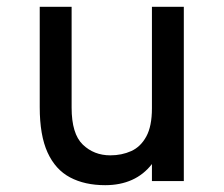

<svg xmlns="http://www.w3.org/2000/svg" viewBox="-20 -531 656 563"><path d="M288.5 12Q228.5 12 185.5 -10.8Q142.5 -33.5 119.5 -83.8Q96.5 -134 96.5 -217V-511H190V-215.5Q190 -138.5 222.8 -107Q255.5 -75.5 303.5 -75.5Q337 -75.5 364.8 -88Q392.5 -100.5 409 -130.8Q425.5 -161 425.5 -213.5V-511H519V0H425.5V-50Q401.5 -19 367 -3.5Q332.5 12 288.5 12Z"/></svg>

Font: Overpass Mono Medium
Style: Regular
Weight: 500
Monospace: yes
Designer: Delve Withrington, Dave Bailey
Foundry: Delve Fonts LLC
Version: Version 4.000